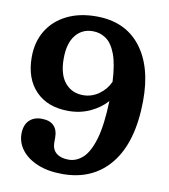

<svg xmlns="http://www.w3.org/2000/svg" viewBox="-82 -783 761 865"><g transform="rotate(10 299.0 -350.0)"><path d="M261.5 13Q195 13 147.5 -6.8Q100 -26.5 74.2 -59.8Q48.5 -93 48.5 -133.5Q48.5 -173 69.5 -194.5Q90.5 -216 126.5 -216Q164 -216 182.5 -197Q201 -178 201 -144.5V-120.5Q201 -89 221.2 -72.2Q241.5 -55.5 277.5 -55.5Q313.5 -55.5 343 -83Q372.5 -110.5 391 -174.2Q409.5 -238 413 -347.5Q383 -313.5 337.5 -292.5Q292 -271.5 238 -271.5Q143 -271.5 88.5 -327.8Q34 -384 34 -482Q34 -551.5 65.5 -603.5Q97 -655.5 154.5 -684.2Q212 -713 289.5 -713Q421.5 -713 492.8 -622Q564 -531 562.5 -372.5Q560.5 -185 480.8 -86Q401 13 261.5 13ZM177 -500.5Q177 -428 208.2 -390.5Q239.5 -353 291.5 -353Q330.5 -353 363.2 -376.2Q396 -399.5 412 -435.5Q408 -515.5 390.8 -561Q373.5 -606.5 346.5 -625.5Q319.5 -644.5 285.5 -644.5Q236.5 -644.5 206.8 -607.5Q177 -570.5 177 -500.5Z"/></g></svg>

Font: Fraunces 72pt SuperSoft SemiBold
Style: Regular
Weight: 600
Version: Version 1.000;[b76b70a41]